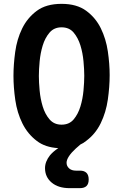

<svg xmlns="http://www.w3.org/2000/svg" viewBox="-20 -760 640 998"><path d="M396 127Q418 127 429.5 138.5Q441 150 441 173Q441 196 429.5 207Q418 218 395 218H342Q283 218 248.5 189Q214 160 214 114Q214 80 240 47Q257 27 283 10Q215 6 172 -27Q124 -63 96.5 -118.5Q69 -174 59.5 -240Q50 -306 50 -366Q50 -424 59 -490Q68 -556 95 -611.5Q122 -667 171 -703.5Q220 -740 300 -740Q379 -740 428 -704Q477 -668 504 -613Q531 -558 540.5 -493Q550 -428 550 -370Q550 -309 540.5 -242.5Q531 -176 503.5 -119.5Q476 -63 427 -27Q414 -16 398 -9L374 12Q351 33 338.5 52Q326 71 326 86Q326 103 339 115Q352 127 375 127ZM300 -112Q340 -112 363 -139.5Q386 -167 398 -206.5Q410 -246 414 -289.5Q418 -333 418 -366Q418 -398 414 -441.5Q410 -485 398 -524Q386 -563 363 -590.5Q340 -618 300 -618Q261 -618 237.5 -590.5Q214 -563 202 -523.5Q190 -484 186 -440.5Q182 -397 182 -365Q182 -333 186 -289.5Q190 -246 202 -206.5Q214 -167 237.5 -139.5Q261 -112 300 -112Z"/></svg>

Font: Maple Mono NL
Style: Bold
Weight: 700
Monospace: yes
Designer: subframe7536
Version: Version 7.000